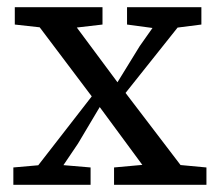

<svg xmlns="http://www.w3.org/2000/svg" viewBox="-20 -512 609 532"><path d="M17 0V-48L108 -56H137L231 -48V0ZM44 0 256 -273 291 -235H268L196 -114L119 0ZM296 0V-48L406 -58H445L552 -48V0ZM306 -227 273 -267H295L367 -384L443 -492H517ZM415 0 247 -228 48 -492H151L313 -274L522 0ZM21 -444V-492H264V-444L161 -432H129ZM332 -444V-492H538V-444L444 -432H421Z"/></svg>

Font: Source Serif 4
Style: Regular
Weight: 400
Designer: Frank Grießhammer
Foundry: Adobe Systems Incorporated
Version: Version 4.004;hotconv 1.0.116;makeotfexe 2.5.65601